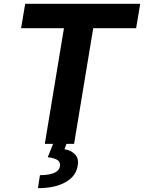

<svg xmlns="http://www.w3.org/2000/svg" viewBox="-20 -747 748 997"><path d="M89.5 -600.5 110.8 -727.3H708.1L686.8 -600.5H464.1L364.7 0H212.7L312.1 -600.5ZM256.7 -2.8H326.3L315 28.1Q350.5 33.7 370.4 55.6Q390.3 77.4 383.2 114.3Q375.4 167.3 320.8 198.7Q266.3 230.1 176.8 230.1L187.5 162.6Q231.9 162.6 259.1 151.8Q286.2 141 290.8 118.3Q295.1 96.2 279.7 85Q264.2 73.9 228 69.2Z"/></svg>

Font: Inter UI
Style: Bold Italic
Weight: 700
Italic angle: 9.39999°
Designer: Rasmus Andersson
Foundry: rsms
Version: 3.2;8d6f07862